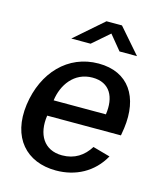

<svg xmlns="http://www.w3.org/2000/svg" viewBox="-113 -829 781 923"><g transform="rotate(15 277.5 -368.0)"><path d="M511 -234 517 -271C539 -431 468 -540 319 -540C166 -540 58 -424 35 -260C12 -91 105 10 252 10C349 10 435 -34 484 -122L398 -146C368 -98 324 -68 262 -68C171 -68 130 -139 144 -234ZM487 -622 379 -746H302L160 -622H256L340 -695L400 -622ZM155 -313C165 -391 216 -467 308 -467C395 -467 428 -401 415 -313Z"/></g></svg>

Font: Cheyenne Sans Medium
Style: Italic
Weight: 500
Italic angle: -8.13011°
Designer: The Public Sans project authors (U.S. Web Design System), Libre Franklin designed by Pablo Impallari and Rodrigo Fuenzal
Foundry: The Cheyenne Sans Project Authors
Version: Version 2.007